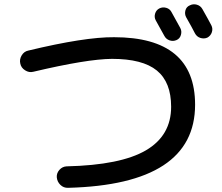

<svg xmlns="http://www.w3.org/2000/svg" viewBox="-20 -856 1040 900"><path d="M726.6 -816.4Q742.2 -824.2 759.3 -819.3Q776.4 -814.5 784.2 -798.8Q819.3 -735.4 825.2 -724.6Q833 -710 828.1 -692.4Q823.2 -674.8 807.1 -668Q791 -661.1 774.4 -667Q757.8 -672.9 750 -688.5Q715.8 -750 710 -760.7Q702.1 -775.4 707 -792Q711.9 -808.6 726.6 -816.4ZM928.7 -813.5Q957 -763.7 970.7 -737.3Q978.5 -721.7 973.1 -705.1Q967.8 -688.5 952.1 -679.7Q936.5 -672.9 919.4 -678.2Q902.3 -683.6 893.6 -700.2Q880.9 -725.6 852.5 -775.4Q844.7 -790 849.1 -807.1Q853.5 -824.2 870.1 -831.1Q885.7 -838.9 902.8 -834Q919.9 -829.1 928.7 -813.5ZM135.7 -519.5Q116.2 -514.6 97.7 -526.4Q79.1 -538.1 75.2 -557.6Q70.3 -577.1 81.5 -596.2Q92.8 -615.2 113.3 -619.1Q377 -682.6 514.6 -681.6Q894.5 -681.6 894.5 -365.2Q894.5 8.8 299.8 24.4Q278.3 25.4 263.2 10.7Q248 -3.9 246.1 -25.4Q245.1 -44.9 258.8 -60.1Q272.5 -75.2 292 -76.2Q545.9 -82 664.1 -151.4Q782.2 -220.7 782.2 -355.5Q782.2 -470.7 715.3 -525.4Q648.4 -580.1 504.9 -580.1Q387.7 -579.1 135.7 -519.5Z"/></svg>

Font: Rounded Mgen+ 1mn medium
Style: Regular
Weight: 500
Designer: [Source Han Sans]
Ryoko NISHIZUKA  (kana & ideographs); Paul D. Hunt (Latin, Greek & Cyrillic); Wenlong ZHANG  (bopomofo
Version: Version 1.059.20150602